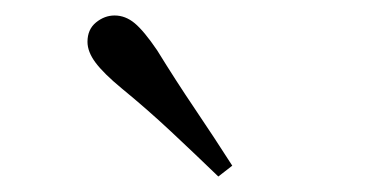

<svg xmlns="http://www.w3.org/2000/svg" viewBox="-20 -838 475 248"><path d="M280 -624 262 -610Q232 -639 201 -668Q170 -697 137 -724Q114 -743 103.5 -757Q93 -771 93 -784Q93 -800 104 -809Q115 -818 128 -818Q142 -818 154 -808Q166 -798 183 -773Q207 -734 232 -697Q257 -660 280 -624Z"/></svg>

Font: Noto Serif SC
Style: Regular
Weight: 400
Designer: Ryoko NISHIZUKA 西塚涼子 (kana & ideographs); Frank Grießhammer (Latin, Greek & Cyrillic); Wenlong ZHANG 张文龙 (bopomofo); San
Foundry: Adobe
Version: Version 2.002-H1;hotconv 1.1.0;makeotfexe 2.6.0